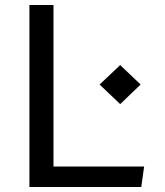

<svg xmlns="http://www.w3.org/2000/svg" viewBox="-20 -750 660 770"><path d="M98 0H546.5L558 -82H194.5V-730H98ZM462 -332.5 544 -411 462 -489 379.5 -411Z"/></svg>

Font: FontWithASyntaxHighlighterNightOwl
Style: Regular
Weight: 400
Designer: Riley Cran & the Lettermatic Team
Foundry: Lettermatic
Version: Version 1.000 (FontWithASyntaxHighlighterNightOwl)